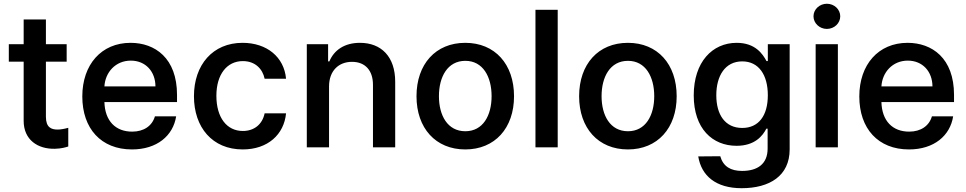

<svg xmlns="http://www.w3.org/2000/svg" viewBox="-20 -779 5108 1015"><path d="M332.4 -545.5H222.7V-676.1H105.1V-545.5H26.6V-453.1H105.1V-140.6C104.8 -39.8 179.7 9.6 269.9 7.5C305 6.7 327.8 -0.4 340.9 -4.6V-103.3C320.7 -97.7 300.8 -94.1 284.4 -94.1C250.7 -94.1 222.7 -105.5 222.7 -161.9V-453.1H332.4Z M677.6 11C810.7 11 895.6 -62.5 911.2 -164.1H799C784.4 -113.3 740.1 -83.1 678.6 -83.1C591.6 -83.1 534.8 -138.8 532 -239.3H915.8V-277.7C915.8 -471.9 799.4 -552.6 670.1 -552.6C516 -552.6 415.1 -437.5 415.1 -269.2C415.1 -99.1 514.6 11 677.6 11ZM532 -322.4C536.2 -396 590.2 -458.5 671.5 -458.5C749.6 -458.5 801.5 -400.9 801.8 -322.4Z M1263.1 11C1396.3 11 1481.5 -68.5 1492.2 -179.7H1378.9C1366.8 -120.7 1322.8 -86.6 1263.8 -86.6C1179 -86.6 1123.9 -157.3 1123.9 -272.7C1123.9 -386 1180 -456 1263.8 -456C1328.8 -456 1368.3 -414.8 1378.9 -362.9H1492.2C1481.9 -477.3 1391 -552.6 1262.1 -552.6C1105.5 -552.6 1005.3 -436.8 1005.3 -270.2C1005.3 -105.8 1102.6 11 1263.1 11Z M1719.5 -321.7C1719.5 -404.5 1769.9 -452.1 1840.9 -452.1C1910.2 -452.1 1951.7 -407 1951.7 -330.6V0H2069.2V-346.9C2069.2 -480.1 1995 -552.6 1882.8 -552.6C1801.1 -552.6 1746.1 -514.2 1721.2 -454.5H1714.5V-545.5H1601.9V0H1719.5Z M2439.6 11C2596.2 11 2697.4 -101.6 2697.4 -270.2C2697.4 -440 2596.2 -552.6 2439.6 -552.6C2283 -552.6 2181.8 -440 2181.8 -270.2C2181.8 -101.6 2283 11 2439.6 11ZM2300.4 -270.6C2300.4 -372.9 2345.9 -457.4 2440 -457.4C2533.4 -457.4 2578.8 -372.9 2578.8 -270.6C2578.8 -168.7 2533.4 -85.2 2440 -85.2C2345.9 -85.2 2300.4 -168.7 2300.4 -270.6Z M2928.3 -727.3H2810.7V0H2928.3Z M3299.4 11C3456 11 3557.2 -101.6 3557.2 -270.2C3557.2 -440 3456 -552.6 3299.4 -552.6C3142.8 -552.6 3041.5 -440 3041.5 -270.2C3041.5 -101.6 3142.8 11 3299.4 11ZM3160.2 -270.6C3160.2 -372.9 3205.6 -457.4 3299.7 -457.4C3393.1 -457.4 3438.6 -372.9 3438.6 -270.6C3438.6 -168.7 3393.1 -85.2 3299.7 -85.2C3205.6 -85.2 3160.2 -168.7 3160.2 -270.6Z M3900.6 215.9C4048.3 215.9 4154.5 150.6 4154.5 10.7V-545.5H4039.1V-456.3H4032C4012.4 -492.9 3973.4 -552.6 3874.6 -552.6C3745.7 -552.6 3647.4 -451.3 3647.4 -274.9C3647.4 -98.7 3746.4 -8.2 3873.9 -8.2C3970.5 -8.2 4012.1 -61.1 4031.2 -98.7H4038V6.4C4038 89.5 3982.6 124.6 3903.1 124.6C3843 124.6 3803.3 101.6 3787.6 46.9L3671.2 47.9C3687.9 150.2 3764.2 215.9 3900.6 215.9ZM3766.7 -275.6C3766.7 -377.5 3812.9 -454.5 3903.8 -454.5C3991.5 -454.5 4039.1 -382.5 4039.1 -275.6C4039.1 -167.3 3990.4 -102.6 3903.8 -102.6C3813.9 -102.6 3766.7 -171.9 3766.7 -275.6Z M4291.9 0H4409.4V-545.5H4291.9ZM4280.5 -692.8C4280.5 -656.2 4312.5 -626.1 4351.2 -626.1C4390.3 -626.1 4421.9 -656.2 4421.9 -692.8C4421.9 -729.4 4390.3 -759.2 4351.2 -759.2C4312.5 -759.2 4280.5 -729.4 4280.5 -692.8Z M4785.2 11C4918.3 11 5003.2 -62.5 5018.8 -164.1H4906.6C4892 -113.3 4847.7 -83.1 4786.2 -83.1C4699.2 -83.1 4642.4 -138.8 4639.6 -239.3H5023.4V-277.7C5023.4 -471.9 4907 -552.6 4777.7 -552.6C4623.6 -552.6 4522.7 -437.5 4522.7 -269.2C4522.7 -99.1 4622.2 11 4785.2 11ZM4639.6 -322.4C4643.8 -396 4697.8 -458.5 4779.1 -458.5C4857.2 -458.5 4909.1 -400.9 4909.4 -322.4Z"/></svg>

Font: Magic Ui Pro Semi Bold
Style: Regular
Weight: 600
Designer: Stefan Endress, Andreas Faust
Version: Version 1.000;FEAKit 1.0